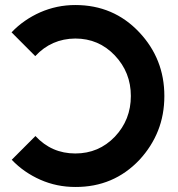

<svg xmlns="http://www.w3.org/2000/svg" viewBox="-20 -732 710 764"><path d="M279.7 -712Q432 -712 534 -603.7Q583.7 -551 608.8 -487.7Q634 -424.3 634 -350Q634 -275.3 608.8 -212Q583.7 -148.7 534.7 -95.7Q432 12.7 279.7 12Q205.7 12 140.7 -16.7Q108.3 -31 79.7 -50.8Q51 -70.7 26.7 -96.3L121 -190.7Q185.3 -121.3 279.7 -121.3Q373 -121.3 437 -188Q500.7 -255.3 500.7 -350Q500.7 -444 437 -511.3Q373 -578.7 279.7 -578.7Q184.7 -578 120.3 -508.7L26 -603.3Q50.3 -629 79 -648.8Q107.7 -668.7 140 -683Q172.7 -697.3 207.7 -704.7Q242.7 -712 279.7 -712Z"/></svg>

Font: Unageo Variable
Style: Regular
Weight: 300
Designer: Richard Sepsi
Foundry: Richard Sepsi
Version: Version 2.200